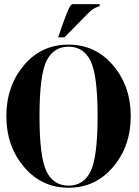

<svg xmlns="http://www.w3.org/2000/svg" viewBox="-20 -879 655 904"><path d="M253.9 -703.1 263.7 -732.4Q299.8 -836.9 311.5 -851.6Q317.4 -859.4 322.3 -859.4H449.2V-849.6Q444.3 -849.6 429.2 -842.3Q412.6 -834.5 399.9 -821.3L283.2 -703.1ZM302.7 -668.9Q429.7 -668.9 512.7 -570.8Q595.7 -472.7 595.7 -332Q595.7 -191.4 512.7 -93.3Q429.7 4.9 302.7 4.9Q175.8 4.9 92.8 -93.3Q9.8 -191.4 9.8 -332Q9.8 -472.7 91.8 -570.8Q173.8 -668.9 302.7 -668.9ZM199.2 -592.8Q166 -525.4 166 -332Q166 -138.7 199.2 -71.3Q232.4 -4.9 302.7 -4.9Q373 -4.9 406.2 -71.3Q439.5 -138.7 439.5 -332Q439.5 -525.4 406.2 -592.8Q373 -659.2 302.7 -659.2Q232.4 -659.2 199.2 -592.8Z"/></svg>

Font: spinwerad
Style: Bold
Weight: 700
Width: 7
Version: Version 0.3